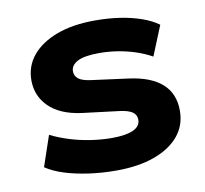

<svg xmlns="http://www.w3.org/2000/svg" viewBox="-64 -575 701 655"><g transform="rotate(-10 287.0 -247.5)"><path d="M289 11Q239 11 193.5 4.5Q148 -2 111 -13.5Q74 -25 47 -43L83 -149Q113 -134 148.5 -123Q184 -112 221.5 -106.5Q259 -101 293 -101Q341 -101 366.5 -112.5Q392 -124 392 -147Q392 -164 378.5 -173.5Q365 -183 335 -187L205 -203Q132 -213 94 -250.5Q56 -288 56 -342Q56 -391 86 -427.5Q116 -464 171.5 -485Q227 -506 305 -506Q350 -506 390.5 -500Q431 -494 465 -482Q499 -470 522 -453L480 -350Q455 -364 425 -374Q395 -384 363 -389Q331 -394 300 -394Q248 -394 224.5 -381.5Q201 -369 201 -348Q201 -332 213.5 -322Q226 -312 256 -308L384 -291Q460 -281 498.5 -246.5Q537 -212 537 -153Q537 -102 506.5 -65.5Q476 -29 420.5 -9Q365 11 289 11Z"/></g></svg>

Font: Nunito Sans 10pt SemiExpanded ExtraBold
Style: Regular
Weight: 800
Width: 6
Designer: Vernon Adams
Foundry: Vernon Adams
Version: Version 3.101;gftools[0.9.27]